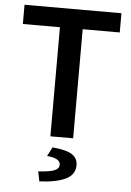

<svg xmlns="http://www.w3.org/2000/svg" viewBox="-59 -698 665 975"><g transform="rotate(5 273.0 -210.5)"><path d="M215 0V-556H26V-654H520V-556H331V0ZM179 233 169 183Q230 179 252.5 169Q275 159 275 140Q275 107 207 101L231 55Q304 62 332 81Q360 100 360 135Q360 183 313 206Q266 229 179 233Z"/></g></svg>

Font: CV Source Sans Light
Style: Bold
Weight: 600
Designer: Paul D. Hunt
Foundry: Adobe Systems Incorporated
Version: Version 3.001